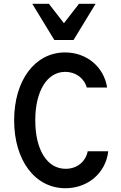

<svg xmlns="http://www.w3.org/2000/svg" viewBox="-20 -988 640 1018"><path d="M445 -186C434 -130 388 -93 328 -93C230 -93 167 -193 167 -350C167 -506 230 -607 326 -607C381 -607 426 -574 440 -524H548C531 -633 440 -710 325 -710C166 -710 55 -563 55 -350C55 -137 166 10 327 10C446 10 541 -71 554 -186ZM268 -776H370L487 -968H399L319 -865L239 -968H151Z"/></svg>

Font: CommitMono
Style: 600Regular
Weight: 600
Monospace: yes
Designer: Eigil Nikolajsen
Foundry: Eigil Nikolajsen
Version: Version 1.143